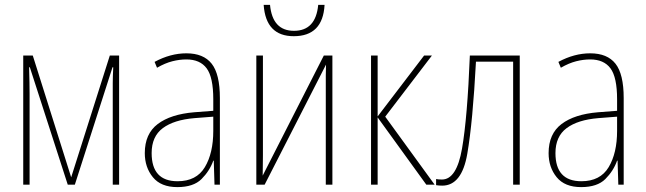

<svg xmlns="http://www.w3.org/2000/svg" viewBox="-20 -755 2642 785"><path d="M429 -528 271 -30 114 -528H75V0H101V-371Q101 -390 100.5 -418.5Q100 -447 99 -480H102L257 0H286L440 -480H443Q441 -441 441 -415Q441 -389 441 -371V0H467V-528Z M852 -220Q852 -129 817.5 -71.5Q783 -14 706 -14Q600 -14 600 -129Q600 -197 645.5 -231Q691 -265 775 -272L852 -278ZM612 -502 622 -478Q655 -497 684.5 -504.5Q714 -512 742 -512Q798 -512 825 -475.5Q852 -439 852 -349V-302L774 -296Q678 -288 625 -248Q572 -208 572 -129Q572 -71 605 -30.5Q638 10 705 10Q771 10 804 -23Q837 -56 852 -98H854L857 0H879V-354Q879 -452 845.5 -494.5Q812 -537 742 -537Q677 -537 612 -502Z M1281 -735Q1271 -629 1182 -629Q1094 -629 1084 -735H1058Q1067 -607 1181 -607Q1300 -607 1307 -735ZM1028 -528V0H1062L1313 -491Q1312 -467 1312 -447Q1312 -427 1312 -403V0H1339V-528H1304L1054 -37Q1054 -58 1054.5 -77Q1055 -96 1055 -120V-528Z M1524 -279V-528H1497V0H1524V-275L1723 0H1757L1555 -278L1746 -528H1714Z M2105 -528H1901Q1891 -274 1869 -147.5Q1847 -21 1787 -21Q1772 -21 1763 -23V2Q1774 4 1788 4Q1868 4 1890.5 -126Q1913 -256 1926 -503H2078V0H2105Z M2503 -220Q2503 -129 2468.5 -71.5Q2434 -14 2357 -14Q2251 -14 2251 -129Q2251 -197 2296.5 -231Q2342 -265 2426 -272L2503 -278ZM2263 -502 2273 -478Q2306 -497 2335.5 -504.5Q2365 -512 2393 -512Q2449 -512 2476 -475.5Q2503 -439 2503 -349V-302L2425 -296Q2329 -288 2276 -248Q2223 -208 2223 -129Q2223 -71 2256 -30.5Q2289 10 2356 10Q2422 10 2455 -23Q2488 -56 2503 -98H2505L2508 0H2530V-354Q2530 -452 2496.5 -494.5Q2463 -537 2393 -537Q2328 -537 2263 -502Z"/></svg>

Font: Noto Sans Display SemiCondensed Thin
Style: Regular
Weight: 250
Width: 4
Designer: Monotype Design team
Foundry: Monotype Imaging Inc.
Version: 1.000